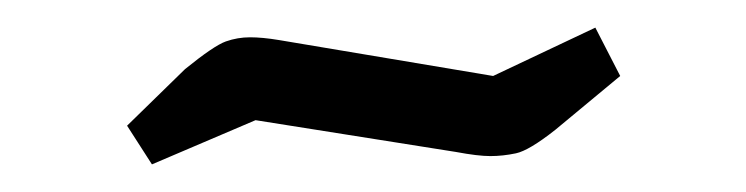

<svg xmlns="http://www.w3.org/2000/svg" viewBox="-20 -340 540 139"><path d="M382 -246Q363 -231 353.5 -229Q344 -227 335 -227Q326 -227 310 -230L165 -253L90 -221L72 -249L114 -290Q135 -307 143.5 -310Q152 -313 161 -313Q170 -313 182 -311L337 -285L411 -320L429 -285Z"/></svg>

Font: Gafata
Style: Regular
Weight: 400
Designer: Lautaro Hourcade
Foundry: Lautaro Hourcade
Version: Version 4.002; ttfautohint (v0.94.20-1c74) -l 7 -r 28 -G 0 -